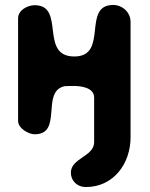

<svg xmlns="http://www.w3.org/2000/svg" viewBox="-20 -541 604 775"><path d="M266 156C266 189 292 214 326 214C439 214 507 119 507 13V-453C507 -492 473 -521 437 -521C309 -521 420 -313 280 -313C137 -313 246 -520 120 -520C91 -520 53 -500 53 -467V-53C53 -23 95 1 120 1C235 1 144 -171 240 -193C245 -194 271 -194 277 -194C304 -194 360 -189 360 -147V33C360 91 266 97 266 156Z"/></svg>

Font: Asimov Print
Style: Regular
Weight: 500
Designer: Google
Version: Version 2.000980: 2014